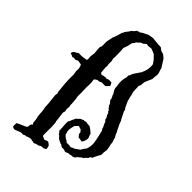

<svg xmlns="http://www.w3.org/2000/svg" viewBox="-312 -929 1211 1211"><g transform="rotate(45 293.5 -323.0)"><path d="M204.1 -579.1 202.1 -568.4 207 -549.8V-528.3Q206.1 -518.6 210 -507.8L208 -494.1L211.9 -450.2Q213.9 -450.2 215.8 -447.3Q221.7 -440.4 230.5 -444.8Q239.3 -449.2 245.6 -447.8Q252 -446.3 253.9 -450.2Q261.7 -445.3 265.6 -448.2Q269.5 -451.2 276.4 -452.6Q283.2 -454.1 289.6 -453.1Q295.9 -452.1 302.7 -452.1L312.5 -429.7Q307.6 -428.7 300.3 -418.9Q293 -409.2 288.1 -409.2H275.4Q266.6 -408.2 265.1 -409.7Q263.7 -411.1 259.8 -410.2Q255.9 -409.2 253.9 -407.2Q252 -405.3 243.2 -402.8Q234.4 -400.4 227.5 -401.4Q223.6 -397.5 218.3 -395Q212.9 -392.6 210.4 -387.2Q208 -381.8 210.4 -377.4Q212.9 -373 212.9 -345.7L211.9 -318.4Q211.9 -297.9 212.9 -281.2Q213.9 -264.6 212.9 -253.4Q211.9 -242.2 213.9 -234.4Q215.8 -226.6 216.8 -218.8Q219.7 -193.4 219.7 -181.6V-167L222.7 -155.3Q222.7 -149.4 221.2 -142.6Q219.7 -135.7 221.2 -129.9Q222.7 -124 223.6 -120.6Q224.6 -117.2 223.6 -115.2L219.7 -101.6L226.6 -46.9Q226.6 -39.1 227.5 -36.1L231.4 -21.5L233.4 12.7Q233.4 26.4 232.9 50.3Q232.4 74.2 233.4 88.9Q236.3 93.8 243.2 95.7Q250 97.7 254.9 101.6Q262.7 100.6 270 96.7Q277.3 92.8 283.7 94.2Q290 95.7 293 100.1Q295.9 104.5 302.7 106.4Q310.5 126 307.6 135.7Q302.7 137.7 298.3 141.1Q293.9 144.5 282.7 144Q271.5 143.6 264.6 149.4Q257.8 155.3 252 155.3Q246.1 155.3 241.7 156.7Q237.3 158.2 234.4 160.2Q231.4 162.1 226.6 164.1Q218.8 164.1 216.8 161.6Q214.8 159.2 210 162.1Q200.2 158.2 193.8 158.2Q187.5 158.2 177.7 161.1Q168 164.1 167 165Q166 166 163.1 167.5Q160.2 168.9 157.2 168Q154.3 167 150.9 168.5Q147.5 169.9 144.5 171.9Q141.6 173.8 138.7 174.8Q125 169.9 102.5 180.7Q80.1 191.4 73.2 189Q66.4 186.5 60.5 184.6Q58.6 179.7 58.6 168Q58.6 156.2 59.6 151.4Q70.3 147.5 72.3 145.5Q74.2 143.6 78.1 142.6L91.8 136.7Q101.6 131.8 108.9 129.4Q116.2 127 125 120.1Q127 115.2 127.9 103Q128.9 90.8 139.6 85.9Q137.7 81.1 134.8 80.1Q130.9 77.1 130.9 53.7Q123 23.4 122.6 3.9Q122.1 -15.6 120.1 -25.4L116.2 -46.9L114.3 -80.1L107.4 -142.6Q107.4 -153.3 110.4 -162.1Q104.5 -171.9 104.5 -189.5Q97.7 -248 97.7 -274.4V-317.4Q98.6 -321.3 96.7 -329.1Q91.8 -346.7 94.7 -366.2Q90.8 -388.7 85 -396.5Q55.7 -403.3 50.3 -398.9Q44.9 -394.5 40 -393.6Q35.2 -392.6 28.3 -394.5Q21.5 -396.5 16.6 -391.6Q6.8 -392.6 2.9 -398.4Q-1 -399.4 -4.9 -398.9Q-8.8 -398.4 -9.8 -402.3Q-12.7 -416 7.8 -427.7Q16.6 -429.7 17.1 -431.6Q17.6 -433.6 22 -436.5Q26.4 -439.5 35.6 -438Q44.9 -436.5 59.6 -438.5L85 -442.4Q88.9 -442.4 91.8 -443.4L93.8 -456.1L91.8 -470.7Q91.8 -482.4 94.2 -494.1Q96.7 -505.9 94.7 -516.6L91.8 -555.7Q92.8 -561.5 96.7 -568.4Q98.6 -581.1 97.7 -593.8Q96.7 -606.4 98.1 -617.7Q99.6 -628.9 101.1 -632.3Q102.5 -635.7 103 -639.2Q103.5 -642.6 104.5 -646Q105.5 -649.4 105.5 -653.3Q105.5 -657.2 107.4 -660.2Q112.3 -668.9 117.2 -685.5Q122.1 -702.1 124 -708Q126 -713.9 126 -719.7Q129.9 -721.7 131.3 -726.6Q132.8 -731.4 136.2 -737.3Q139.6 -743.2 147.5 -752Q155.3 -760.7 160.2 -771.5Q172.9 -778.3 185.5 -797.9Q192.4 -796.9 194.8 -800.3Q197.3 -803.7 204.1 -801.8Q220.7 -815.4 234.4 -820.3Q252.9 -831.1 264.2 -832.5Q275.4 -834 284.7 -835.4Q293.9 -836.9 296.4 -835.9Q298.8 -835 304.7 -834.5Q310.5 -834 316.4 -833.5Q322.3 -833 327.6 -832.5Q333 -832 338.9 -831.1Q344.7 -830.1 364.3 -830.1L383.8 -815.4L405.3 -809.6L426.8 -792Q436.5 -778.3 442.9 -767.1Q449.2 -755.9 455.1 -748Q460.9 -740.2 462.4 -731Q463.9 -721.7 467.8 -715.8L472.7 -695.3L469.7 -668.9L468.8 -650.4L452.1 -612.3Q445.3 -598.6 445.8 -585Q446.3 -571.3 441.4 -564.9Q436.5 -558.6 438.5 -550.8Q440.4 -543 439.5 -529.3Q439.5 -511.7 443.4 -496.1Q447.3 -488.3 447.3 -484.4Q447.3 -480.5 448.2 -477.1Q449.2 -473.6 450.2 -470.7Q451.2 -467.8 454.6 -452.6Q458 -437.5 465.8 -423.3Q473.6 -409.2 474.6 -404.8Q475.6 -400.4 478 -398.4Q480.5 -396.5 483.4 -393.6Q484.4 -379.9 491.7 -368.2Q499 -356.4 501 -348.6Q506.8 -342.8 505.9 -340.8Q504.9 -338.9 509.3 -333Q513.7 -327.1 514.2 -325.7Q514.6 -324.2 516.1 -321.8Q517.6 -319.3 518.6 -315.4Q519.5 -311.5 521.5 -306.2Q523.4 -300.8 526.4 -295.4Q529.3 -290 531.7 -285.2Q534.2 -280.3 536.6 -274.9Q539.1 -269.5 541 -265.6Q543 -261.7 544.4 -259.8Q545.9 -257.8 547.9 -253.4Q549.8 -249 551.8 -243.2Q553.7 -237.3 557.6 -232.4Q558.6 -228.5 561.5 -225.6Q564.5 -222.7 564.5 -217.3Q564.5 -211.9 566.9 -207.5Q569.3 -203.1 569.3 -202.1Q569.3 -201.2 570.3 -199.2L574.2 -185.5Q573.2 -176.8 574.7 -173.3Q576.2 -169.9 578.1 -159.2Q580.1 -148.4 582 -139.6Q584 -130.9 581.1 -118.2Q578.1 -105.5 579.6 -95.2Q581.1 -85 575.7 -77.6Q570.3 -70.3 565.9 -60.5Q561.5 -50.8 558.1 -45.4Q554.7 -40 554.7 -32.2Q548.8 -32.2 545.9 -28.3Q543 -24.4 538.1 -23.4Q539.1 -15.6 533.2 -10.7Q519.5 -1 514.6 9.8Q506.8 10.7 501 17.1Q495.1 23.4 488.8 26.9Q482.4 30.3 472.7 45.9Q459 51.8 456.1 51.8H445.3Q441.4 51.8 439.5 54.7Q435.5 55.7 431.2 54.7Q426.8 53.7 420.9 57.1Q415 60.5 408.7 62.5Q402.3 64.5 397 61Q391.6 57.6 382.8 57.6L372.1 58.6Q360.4 53.7 355.5 48.8Q345.7 46.9 337.9 42.5Q330.1 38.1 323.2 34.7Q316.4 31.2 311 23.4Q305.7 15.6 297.9 13.7Q294.9 3.9 284.2 -4.9L283.2 -33.2Q278.3 -85.9 284.2 -90.3Q290 -94.7 290 -100.6Q291 -106.4 296.9 -116.7Q302.7 -127 304.7 -133.8Q312.5 -136.7 317.9 -144Q323.2 -151.4 331.1 -155.3Q337.9 -155.3 339.8 -157.7Q341.8 -160.2 346.7 -162.1Q351.6 -159.2 357.4 -161.6Q363.3 -164.1 368.2 -164.1L378.9 -161.1H390.6Q395.5 -161.1 400.4 -159.2Q412.1 -151.4 414.1 -150.4Q416 -149.4 420.4 -145Q424.8 -140.6 436.5 -131.8Q441.4 -119.1 441.4 -114.3Q454.1 -98.6 439.5 -67.4Q436.5 -59.6 432.6 -56.6Q408.2 -59.6 399.4 -61.5Q396.5 -67.4 390.6 -73.2Q384.8 -79.1 386.7 -88.9Q384.8 -93.8 380.4 -98.1Q376 -102.5 372.1 -107.4Q362.3 -106.4 360.4 -109.9Q358.4 -113.3 348.6 -112.3Q343.8 -105.5 339.4 -102.1Q335 -98.6 331.1 -93.8Q320.3 -56.6 323.2 -39.1Q328.1 -27.3 328.1 -22Q328.1 -16.6 331.1 -14.6Q334 -12.7 336.4 -9.3Q338.9 -5.9 342.3 -3.9Q345.7 -2 350.1 2Q354.5 5.9 361.3 5.9Q365.2 15.6 373 15.6H393.6Q401.4 16.6 405.8 17.6Q410.2 18.6 417 13.7Q423.8 8.8 425.3 9.8Q426.8 10.7 428.7 9.3Q430.7 7.8 433.6 6.3Q436.5 4.9 439.9 2Q443.4 -1 452.6 -6.8Q461.9 -12.7 464.4 -16.1Q466.8 -19.5 467.8 -22.5Q468.8 -25.4 471.2 -27.8Q473.6 -30.3 475.1 -34.2Q476.6 -38.1 482.4 -43Q488.3 -47.9 491.7 -68.8Q495.1 -89.8 493.7 -99.6Q492.2 -109.4 491.7 -116.2Q491.2 -123 489.3 -130.9Q486.3 -138.7 486.8 -140.6Q487.3 -142.6 484.4 -153.3L475.6 -189.5Q475.6 -194.3 474.6 -196.3Q466.8 -203.1 466.8 -207Q466.8 -210.9 462.9 -219.2Q459 -227.5 455.6 -233.4Q452.1 -239.3 452.1 -245.1Q450.2 -250 446.3 -252.9Q442.4 -255.9 439.5 -259.8Q439.5 -271.5 432.1 -281.2Q424.8 -291 424.8 -298.8Q422.9 -303.7 418.5 -306.2Q414.1 -308.6 415 -316.4Q407.2 -319.3 403.3 -326.7Q399.4 -334 392.6 -338.9Q394.5 -343.8 391.6 -346.2Q388.7 -348.6 388.7 -353.5Q385.7 -357.4 382.3 -359.9Q378.9 -362.3 375.5 -369.1Q372.1 -376 373.5 -377.4Q375 -378.9 375 -380.9Q370.1 -384.8 370.1 -387.7Q370.1 -390.6 366.2 -396.5Q362.3 -402.3 362.8 -405.3Q363.3 -408.2 361.3 -410.2Q355.5 -418 354 -420.9Q352.5 -423.8 350.6 -426.8Q348.6 -429.7 345.7 -437.5Q342.8 -445.3 343.3 -450.7Q343.8 -456.1 341.8 -464.8Q334 -510.7 346.7 -543.9Q347.7 -547.9 345.7 -551.8Q343.8 -559.6 353.5 -569.3Q354.5 -572.3 354.5 -575.2Q354.5 -578.1 358.4 -584Q362.3 -589.8 362.8 -592.3Q363.3 -594.7 368.2 -600.1Q373 -605.5 377 -612.8Q380.9 -620.1 388.7 -630.9Q392.6 -632.8 393.1 -638.2Q393.6 -643.6 397.5 -648.4Q401.4 -660.2 402.3 -664.6Q403.3 -668.9 405.3 -675.8L407.2 -697.3L405.3 -718.8L390.6 -740.2L364.3 -767.6L332 -781.2Q325.2 -783.2 314 -780.3Q302.7 -777.3 295.9 -780.3Q289.1 -783.2 283.2 -777.8Q277.3 -772.5 268.6 -765.6Q255.9 -763.7 247.1 -753.9Q238.3 -744.1 232.4 -741.2Q229.5 -729.5 223.1 -725.1Q216.8 -720.7 214.8 -704.6Q212.9 -688.5 206.5 -674.8Q200.2 -661.1 201.2 -653.3Q202.1 -645.5 203.1 -640.1Q204.1 -634.8 204.1 -579.1Z"/></g></svg>

Font: Mountains of Christmas
Style: Bold
Weight: 700
Designer: Crystal Kluge
Foundry: Font Diner, Inc DBA Tart Workshop
Version: Version 1.002